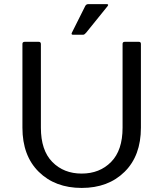

<svg xmlns="http://www.w3.org/2000/svg" viewBox="-20 -905 800 940"><path d="M89.8 -279.8C89.8 -188.3 116.5 -116.3 169.9 -63.7C223.3 -11.1 293.3 15.1 379.9 15.1C466.5 15.1 536.5 -11.1 589.8 -63.7C643.2 -116.3 669.9 -188.3 669.9 -279.8V-689.9C669.9 -696.8 666.7 -700.2 660.2 -700.2H589.8C583.3 -699.9 580.1 -696.5 580.1 -689.9V-279.8C580.1 -205.9 561.4 -150 523.9 -112.1C486.5 -74.1 438.5 -55.2 379.9 -55.2C321.3 -55.2 273.4 -74.1 236.1 -112.1C198.8 -150 180.2 -205.9 180.2 -279.8V-689.9C179.9 -696.8 176.4 -700.2 169.9 -700.2H100.1C93.3 -699.9 89.8 -696.5 89.8 -689.9ZM332 -745.1C328.8 -738.6 330.4 -735.2 336.9 -734.9H387.2C391.8 -735.2 396.6 -738.6 401.9 -745.1L506.8 -875C511.7 -881.5 510.1 -884.8 502 -884.8H412.1C405.3 -884.8 400.2 -881.5 397 -875Z"/></svg>

Font: Numans
Style: Regular
Weight: 400
Designer: Jovanny Lemonad
Foundry: Jovanny Lemonad
Version: Version 001.001